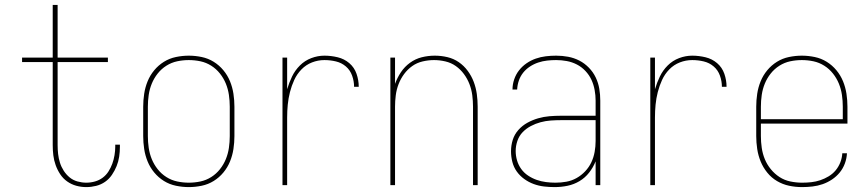

<svg xmlns="http://www.w3.org/2000/svg" viewBox="-20 -755 3540 783"><path d="M332 8Q311 8 291 2.5Q271 -3 254 -15Q237 -27 225.5 -44.5Q214 -62 207 -81.5Q200 -101 197.5 -121.5Q195 -142 195 -163V-502H70V-520H195V-735H215V-520H420V-502H215V-163Q215 -145 217 -127Q219 -109 224.5 -91.5Q230 -74 240 -58.5Q250 -43 264 -31.5Q278 -20 296 -15Q314 -10 332 -10Q350 -10 367.5 -15Q385 -20 399 -30.5Q413 -41 422.5 -56Q432 -71 438 -87.5Q444 -104 447 -122Q450 -140 450 -157V-165H469V-156Q469 -136 466 -116Q463 -96 455.5 -77.5Q448 -59 436.5 -42Q425 -25 408.5 -13.5Q392 -2 372 3Q352 8 332 8Z M750 8Q724 8 697.5 2.5Q671 -3 648.5 -17Q626 -31 609 -51.5Q592 -72 582 -96.5Q572 -121 568 -147.5Q564 -174 564 -200V-320Q564 -346 568 -372.5Q572 -399 582 -423.5Q592 -448 609 -468.5Q626 -489 648.5 -503Q671 -517 697.5 -522.5Q724 -528 750 -528Q776 -528 802.5 -522.5Q829 -517 851.5 -503Q874 -489 891 -468.5Q908 -448 918 -423.5Q928 -399 932 -372.5Q936 -346 936 -320V-200Q936 -174 932 -147.5Q928 -121 918 -96.5Q908 -72 891 -51.5Q874 -31 851.5 -17Q829 -3 802.5 2.5Q776 8 750 8ZM750 -10Q774 -10 797.5 -15Q821 -20 841.5 -33Q862 -46 877 -65Q892 -84 901 -106Q910 -128 913.5 -152Q917 -176 917 -200V-320Q917 -344 913.5 -368Q910 -392 901 -414Q892 -436 877 -455Q862 -474 841.5 -487Q821 -500 797.5 -505Q774 -510 750 -510Q726 -510 702.5 -505Q679 -500 658.5 -487Q638 -474 623 -455Q608 -436 599 -414Q590 -392 586.5 -368Q583 -344 583 -320V-200Q583 -176 586.5 -152Q590 -128 599 -106Q608 -84 623 -65Q638 -46 658.5 -33Q679 -20 702.5 -15Q726 -10 750 -10Z M1132 0V-520H1151V-391Q1159 -418 1171 -443Q1183 -468 1203 -488Q1223 -508 1249.5 -518Q1276 -528 1303 -528Q1330 -528 1357 -521.5Q1384 -515 1404.5 -497.5Q1425 -480 1434 -454Q1443 -428 1443 -401H1424Q1424 -424 1416 -446.5Q1408 -469 1390.5 -484Q1373 -499 1350 -504.5Q1327 -510 1303 -510Q1277 -510 1252.5 -500.5Q1228 -491 1209.5 -472Q1191 -453 1180 -429Q1169 -405 1162.5 -379.5Q1156 -354 1153.5 -328Q1151 -302 1151 -276V0Z M1572 0V-520H1591V-413Q1600 -438 1615 -460.5Q1630 -483 1652 -499Q1674 -515 1700 -521.5Q1726 -528 1753 -528Q1779 -528 1804.5 -522Q1830 -516 1851 -501.5Q1872 -487 1887.5 -466Q1903 -445 1912 -421Q1921 -397 1924.5 -371.5Q1928 -346 1928 -320V0H1909V-320Q1909 -343 1906 -366.5Q1903 -390 1894.5 -412Q1886 -434 1872 -453Q1858 -472 1839 -485.5Q1820 -499 1796.5 -504.5Q1773 -510 1750 -510Q1727 -510 1703.5 -504.5Q1680 -499 1661 -485.5Q1642 -472 1628 -453Q1614 -434 1605.5 -412Q1597 -390 1594 -366.5Q1591 -343 1591 -320V0Z M2242 8Q2220 8 2198.5 5.5Q2177 3 2156.5 -4.5Q2136 -12 2118 -25Q2100 -38 2087.5 -55.5Q2075 -73 2069.5 -94.5Q2064 -116 2064 -138Q2064 -162 2071 -184.5Q2078 -207 2094 -225Q2110 -243 2131 -254.5Q2152 -266 2174.5 -272.5Q2197 -279 2220.5 -281Q2244 -283 2268 -283H2409V-345Q2409 -366 2405 -388Q2401 -410 2392 -429.5Q2383 -449 2367.5 -465.5Q2352 -482 2332.5 -492Q2313 -502 2291.5 -506Q2270 -510 2248 -510Q2230 -510 2211.5 -508Q2193 -506 2175 -500Q2157 -494 2141 -483.5Q2125 -473 2113.5 -458.5Q2102 -444 2096 -426.5Q2090 -409 2089 -390H2070Q2070 -411 2077 -431.5Q2084 -452 2097 -468.5Q2110 -485 2127.5 -497Q2145 -509 2165 -516Q2185 -523 2206 -525.5Q2227 -528 2248 -528Q2273 -528 2297 -523.5Q2321 -519 2342.5 -508Q2364 -497 2381.5 -479Q2399 -461 2409.5 -439Q2420 -417 2424 -393Q2428 -369 2428 -345V0H2409V-97Q2399 -72 2382.5 -51Q2366 -30 2343.5 -16.5Q2321 -3 2295 2.5Q2269 8 2242 8ZM2245 -10Q2268 -10 2290 -14Q2312 -18 2331.5 -29Q2351 -40 2366.5 -56.5Q2382 -73 2391.5 -93Q2401 -113 2405 -135.5Q2409 -158 2409 -180V-265H2268Q2247 -265 2226 -263.5Q2205 -262 2184.5 -256.5Q2164 -251 2145 -241Q2126 -231 2111.5 -216Q2097 -201 2090 -180.5Q2083 -160 2083 -139Q2083 -120 2088.5 -101Q2094 -82 2105.5 -66Q2117 -50 2133.5 -39Q2150 -28 2168.5 -21.5Q2187 -15 2206.5 -12.5Q2226 -10 2245 -10Z M2632 0V-520H2651V-391Q2659 -418 2671 -443Q2683 -468 2703 -488Q2723 -508 2749.5 -518Q2776 -528 2803 -528Q2830 -528 2857 -521.5Q2884 -515 2904.5 -497.5Q2925 -480 2934 -454Q2943 -428 2943 -401H2924Q2924 -424 2916 -446.5Q2908 -469 2890.5 -484Q2873 -499 2850 -504.5Q2827 -510 2803 -510Q2777 -510 2752.5 -500.5Q2728 -491 2709.5 -472Q2691 -453 2680 -429Q2669 -405 2662.5 -379.5Q2656 -354 2653.5 -328Q2651 -302 2651 -276V0Z M3251 8Q3224 8 3198 2.5Q3172 -3 3149 -16.5Q3126 -30 3109 -51Q3092 -72 3082 -96.5Q3072 -121 3068 -147.5Q3064 -174 3064 -200V-320Q3064 -346 3068 -372.5Q3072 -399 3082 -423.5Q3092 -448 3109 -468.5Q3126 -489 3148.5 -503Q3171 -517 3197.5 -522.5Q3224 -528 3250 -528Q3276 -528 3302.5 -522.5Q3329 -517 3351.5 -503Q3374 -489 3391 -468.5Q3408 -448 3418 -423.5Q3428 -399 3432 -372.5Q3436 -346 3436 -320V-251H3083V-200Q3083 -176 3086.5 -152Q3090 -128 3099 -106Q3108 -84 3123.5 -65Q3139 -46 3159 -33Q3179 -20 3203 -15Q3227 -10 3251 -10Q3270 -10 3288.5 -12Q3307 -14 3325 -20Q3343 -26 3359.5 -36Q3376 -46 3388 -60.5Q3400 -75 3407 -93Q3414 -111 3415 -130H3434Q3433 -109 3425.5 -88.5Q3418 -68 3404.5 -51.5Q3391 -35 3373 -23Q3355 -11 3335 -4Q3315 3 3293.5 5.5Q3272 8 3251 8ZM3083 -269H3417V-320Q3417 -344 3413.5 -368Q3410 -392 3401 -414Q3392 -436 3377 -455Q3362 -474 3341.5 -487Q3321 -500 3297.5 -505Q3274 -510 3250 -510Q3226 -510 3202.5 -505Q3179 -500 3158.5 -487Q3138 -474 3123 -455Q3108 -436 3099 -414Q3090 -392 3086.5 -368Q3083 -344 3083 -320Z"/></svg>

Font: Iosevka Term Curly Thin
Style: Regular
Weight: 100
Designer: Belleve Invis
Foundry: Belleve Invis
Version: Version 32.3.0